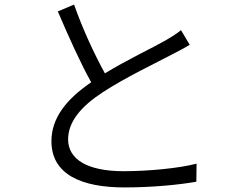

<svg xmlns="http://www.w3.org/2000/svg" viewBox="-20 -795 1040 840"><path d="M304 -775 233 -745C280 -635 333 -517 379 -435C269 -360 205 -278 205 -177C205 -31 338 25 524 25C648 25 766 13 839 0L840 -79C764 -59 630 -46 521 -46C359 -46 278 -100 278 -185C278 -262 334 -329 429 -391C528 -456 669 -523 737 -559C766 -574 789 -586 810 -599L772 -663C751 -646 731 -634 704 -618C648 -586 535 -533 439 -474C395 -554 343 -664 304 -775Z"/></svg>

Font: Source Han Sans JP Normal
Style: Regular
Weight: 350
Designer: Ryoko NISHIZUKA 西塚涼子 (kana, bopomofo & ideographs); Paul D. Hunt (Latin, Greek & Cyrillic); Sandoll Communications 산돌커뮤니
Foundry: Adobe
Version: Version 2.002;hotconv 1.0.116;makeotfexe 2.5.65601